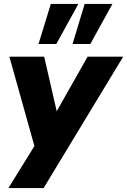

<svg xmlns="http://www.w3.org/2000/svg" viewBox="-20 -782 650 982"><path d="M23 180 156 -35 28 -492H206L270 -213L428 -492H610L203 180ZM351 -557 413 -762H555L442 -557ZM177 -557 240 -762H381L268 -557Z"/></svg>

Font: Nunito Sans Black
Style: Italic
Weight: 900
Italic angle: -9°
Designer: Vernon Adams
Foundry: Vernon Adams
Version: Version 3.006; ttfautohint (v1.8.3)